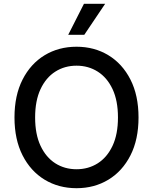

<svg xmlns="http://www.w3.org/2000/svg" viewBox="-20 -984 808 1014"><path d="M711.6 -363.6Q711.6 -247.2 669 -163.5Q626.4 -79.9 552.4 -35Q478.3 9.9 384.2 9.9Q289.8 9.9 215.7 -35Q141.7 -79.9 99.1 -163.7Q56.5 -247.5 56.5 -363.6Q56.5 -480.1 99.1 -563.7Q141.7 -647.4 215.7 -692.3Q289.8 -737.2 384.2 -737.2Q478.3 -737.2 552.4 -692.3Q626.4 -647.4 669 -563.7Q711.6 -480.1 711.6 -363.6ZM603 -363.6Q603 -452.4 574.4 -513.3Q545.8 -574.2 496.3 -605.6Q446.7 -637.1 384.2 -637.1Q321.4 -637.1 272 -605.6Q222.7 -574.2 194.1 -513.3Q165.5 -452.4 165.5 -363.6Q165.5 -274.9 194.1 -214Q222.7 -153.1 272 -121.6Q321.4 -90.2 384.2 -90.2Q446.7 -90.2 496.3 -121.6Q545.8 -153.1 574.4 -214Q603 -274.9 603 -363.6ZM340.2 -800.1 423.3 -963.8H535.2L425.1 -800.1Z"/></svg>

Font: InterMG Medium
Style: Regular
Weight: 500
Designer: Rasmus Andersson
Foundry: rsms
Version: Version 3.019;December 26, 2023;FontCreator 15.0.0.2955 64-b